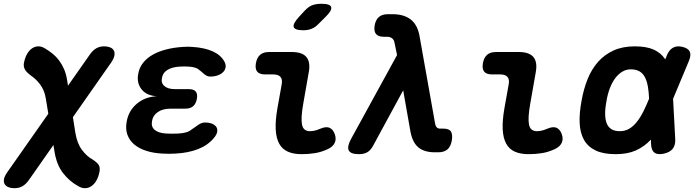

<svg xmlns="http://www.w3.org/2000/svg" viewBox="-67 -805 3687 1015"><path d="M86.2 146Q71 168 52.4 179Q33.8 190 9.1 190Q-8.2 190 -21.9 184.7Q-35.6 179.5 -42.2 168.5Q-48.8 157.5 -45.8 141.4Q-42.7 125.3 -27.5 104L407.7 -516.3Q422.9 -538.3 441 -549.1Q459.1 -560 483.8 -560Q501.1 -560 514.6 -554.7Q528.2 -549.5 534.3 -538.8Q540.4 -528.2 537.9 -512.1Q535.3 -496 520.4 -474ZM420.6 36.9Q446.8 53.8 454.8 66.9Q462.7 80 459.3 101Q454.2 128.9 443 148.8Q431.7 168.7 416.4 179Q401.1 189.4 383.1 189.9Q365.1 190.3 346.5 179Q299.7 153.4 265.7 109.2Q231.7 65.1 220.7 -6.2L175.1 -284.7Q171.1 -309.5 162.6 -328.4Q154.1 -347.3 142.6 -361.9Q131.1 -376.6 119.1 -387.5Q107.2 -398.4 96.6 -405.2Q72.2 -423.8 64.4 -438.3Q56.6 -452.8 59.3 -471Q64.4 -498.9 75.6 -518.8Q86.9 -538.7 102.2 -549.2Q117.5 -559.7 135.5 -560Q153.5 -560.3 172.1 -548.3Q193 -535.8 211.8 -520.5Q230.6 -505.2 245.4 -485.3Q260.2 -465.5 271.4 -440.1Q282.5 -414.7 287.8 -381.6L331.2 -104.2Q340.2 -47.4 366.1 -12.9Q392 21.7 420.6 36.9Z M1118.2 -481.4Q1127.4 -465.9 1125.8 -451.1Q1124.1 -436.2 1113.8 -425.2Q1103.5 -414.2 1085.8 -407.2Q1068 -400.3 1044.3 -400.3Q1034.4 -400.3 1027.1 -403.9Q1019.8 -407.5 1013.2 -412.6Q1006.6 -417.7 1000.1 -423.9Q993.7 -430.1 984.8 -436Q977.5 -443.6 964 -447.5Q950.6 -451.5 931.9 -452.8Q919.2 -453.8 906.6 -453.8Q894.1 -453.8 881.4 -452.8Q843.5 -450.5 818.6 -435.7Q793.7 -420.9 789.1 -392.9Q783.5 -366 802.3 -349.9Q821 -333.8 858.2 -333.8H931.3Q956.9 -333.8 967.7 -321.2Q978.5 -308.5 973.8 -282.2Q968.7 -255.9 953.7 -243.2Q938.7 -230.6 912.4 -230.6H834.2Q794.1 -230.6 767.8 -213Q741.5 -195.5 736.6 -165Q731 -134.4 751.2 -118Q771.4 -101.5 811.2 -99.2Q827.7 -98.2 844.4 -98.2Q861 -98.2 877.5 -99.2Q900.1 -100.5 917.2 -105.5Q934.4 -110.5 945.9 -120.6Q955.8 -126.5 964.3 -133Q972.8 -139.6 980.8 -144.9Q988.8 -150.1 997.3 -153.7Q1005.8 -157.3 1016.3 -157.3Q1040 -157.3 1055.6 -150.4Q1071.1 -143.4 1077.5 -132.4Q1083.9 -121.4 1080.8 -106.5Q1077.7 -91.7 1063.4 -75.2Q1032.2 -37.2 979.9 -16.7Q927.5 3.7 859.3 7Q842.8 8 826 8Q809.2 8 793 7Q743.9 4.7 705.4 -7.9Q667 -20.4 641.7 -42.1Q616.5 -63.8 606.1 -94Q595.7 -124.2 602.7 -161.9Q612.7 -219.8 656.4 -256.6Q700.1 -293.4 762.5 -296.3Q709 -298.9 681.9 -332.2Q654.8 -365.6 663.5 -413.3Q668.8 -446.2 688.5 -471.7Q708.3 -497.2 739.2 -515Q770.2 -532.9 811 -543.4Q851.8 -554 899.6 -557Q912.3 -558 925.2 -558Q938.1 -558 950.1 -557Q1013.4 -553 1056.2 -534.1Q1098.9 -515.2 1118.2 -481.4Z M1536 -256.2Q1522.6 -180.7 1529.6 -146.1Q1536.6 -111.5 1571.3 -111.5Q1583.4 -111.5 1596.7 -114.5Q1610 -117.4 1625.6 -124.3Q1656.7 -137.7 1674.9 -129.6Q1693 -121.5 1702.1 -97.6Q1712.2 -70.6 1702.6 -50.1Q1693 -29.5 1666.7 -17.1Q1632.4 -1 1598.4 4.5Q1564.3 10 1527.7 10Q1484.3 10 1454.4 -3.4Q1424.6 -16.7 1408.7 -46Q1392.8 -75.3 1390.5 -121.6Q1388.2 -167.8 1399.6 -232.9L1421.9 -357.6Q1427.3 -384.6 1416 -398.1Q1404.7 -411.6 1377.7 -411.6H1334.5Q1304.7 -411.6 1292.7 -426.3Q1280.7 -441 1285.8 -470.8Q1291.2 -500.6 1308.1 -515.3Q1325 -530 1354.8 -530H1476Q1531 -530 1553.1 -503.1Q1575.2 -476.3 1565.1 -422ZM1617.4 -679.1Q1599.8 -660.5 1579.9 -652.8Q1559.9 -645 1536.9 -645Q1491.6 -645 1485.8 -662.3Q1480.1 -679.5 1513.9 -716L1544.2 -748.9Q1565.3 -771.3 1585.6 -778.1Q1605.9 -785 1632.7 -785Q1678.6 -785 1683.8 -767.4Q1689 -749.9 1653.9 -715.5Z M1903.9 -31.9Q1890.7 -8.5 1873.1 0.7Q1855.5 10 1830.8 10Q1786.2 10 1776.4 -10.3Q1766.7 -30.5 1790.3 -73.1L2032 -513.9L2018.3 -580.4Q2015.4 -595.7 2004.9 -603.1Q1994.4 -610.6 1979.8 -610.6H1962.6Q1932.5 -610.6 1920.5 -625.6Q1908.5 -640.7 1913.6 -670.8Q1919 -700.9 1936.4 -715.4Q1953.8 -730 1983.9 -730H2007.8Q2068.5 -730 2104.4 -701.9Q2140.2 -673.7 2150.6 -615.6L2231.8 -159.3Q2234.4 -140.1 2241.1 -132.6Q2247.7 -125 2259.6 -125H2277.3Q2308 -125 2317.4 -108.8Q2326.7 -92.5 2321.3 -61.1Q2315.2 -28.3 2297.3 -14.2Q2279.4 0 2251.5 0H2230.9Q2176 0 2144.8 -25.7Q2113.6 -51.4 2102.6 -110.6L2064.4 -327.5Z M2736 -256.2Q2722.6 -180.7 2729.6 -146.1Q2736.6 -111.5 2771.3 -111.5Q2783.4 -111.5 2796.7 -114.5Q2810 -117.4 2825.6 -124.3Q2856.7 -137.7 2874.9 -129.6Q2893 -121.5 2902.1 -97.6Q2912.2 -70.6 2902.6 -50.1Q2893 -29.5 2866.7 -17.1Q2832.4 -1 2798.4 4.5Q2764.3 10 2727.7 10Q2684.3 10 2654.4 -3.4Q2624.6 -16.7 2608.7 -46Q2592.8 -75.3 2590.5 -121.6Q2588.2 -167.8 2599.6 -232.9L2621.9 -357.6Q2627.3 -384.6 2616 -398.1Q2604.7 -411.6 2577.7 -411.6H2534.5Q2504.7 -411.6 2492.7 -426.3Q2480.7 -441 2485.8 -470.8Q2491.2 -500.6 2508.1 -515.3Q2525 -530 2554.8 -530H2676Q2731 -530 2753.1 -503.1Q2775.2 -476.3 2765.1 -422Z M3502.7 -67.7Q3503.7 -36.3 3489 -18.1Q3474.3 0.2 3442.2 7.3Q3409.8 14.4 3393.2 2.5Q3376.7 -9.3 3375 -40.7L3364.6 -277.3Q3363.3 -317.3 3358 -347.4Q3352.7 -377.6 3341.7 -397.9Q3330.8 -418.2 3312.7 -428.3Q3294.6 -438.5 3267.4 -438.5Q3244.1 -438.5 3223.5 -426.5Q3202.9 -414.5 3186.2 -392.7Q3169.5 -371 3157.4 -339.7Q3145.3 -308.5 3139 -270H3007Q3018 -334 3039.4 -387Q3060.8 -440 3095.1 -478.5Q3129.4 -517 3177.2 -538.5Q3225.1 -560 3289 -560Q3350.8 -560 3389.1 -542.6Q3427.4 -525.1 3448.7 -492.7Q3470 -460.2 3478.4 -413.8Q3486.8 -367.3 3489.8 -309.3ZM3457.1 -509.3Q3469.2 -540.7 3490.1 -552.5Q3511.1 -564.4 3540.5 -557.3Q3570.9 -550.2 3579.4 -531.9Q3587.8 -513.7 3574.6 -482.3L3480.4 -257Q3456.4 -199 3431 -150Q3405.6 -101 3372.5 -65.5Q3339.4 -30 3295.1 -10Q3250.8 10 3188 10Q3121.6 10 3080.7 -10Q3039.9 -30 3019.8 -66.5Q2999.7 -103 2997.3 -154.5Q2995 -206 3007 -270H3139Q3131.7 -232.2 3132.1 -202.6Q3132.4 -173 3140.4 -152.8Q3148.3 -132.5 3165.5 -122Q3182.6 -111.5 3209.6 -111.5Q3236.8 -111.5 3258.9 -124.2Q3280.9 -136.9 3299.4 -160.3Q3318 -183.6 3334.4 -216.3Q3350.8 -249 3366.8 -289Z"/></svg>

Font: Maple Mono
Style: Italic
Weight: 400
Italic angle: -10°
Monospace: yes
Designer: subframe7536
Version: Version 7.300